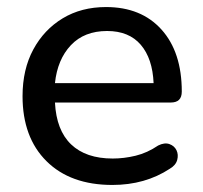

<svg xmlns="http://www.w3.org/2000/svg" viewBox="-20 -516 575 545"><path d="M299 9Q180 9 112 -58.5Q44 -126 44 -243Q44 -319 74.5 -375.5Q105 -432 158 -464Q211 -496 281 -496Q381 -496 438.5 -432Q496 -368 496 -256Q496 -225 465 -225H136Q140 -146 182 -106Q224 -66 300 -66Q332 -66 365 -74Q398 -82 429 -103Q447 -112 461 -107Q475 -102 481 -89.5Q487 -77 483 -62Q479 -47 462 -37Q392 9 299 9ZM136 -280H416Q413 -350 379.5 -389Q346 -428 284 -428Q219 -428 181 -387.5Q143 -347 136 -280Z"/></svg>

Font: Chiron GoRound TC
Style: Regular
Weight: 400
Designer: Ryoko NISHIZUKA 西塚涼子 (kana, bopomofo & ideographs); Paul D. Hunt (Latin, Greek & Cyrillic); Sandoll Communications 산돌커뮤니
Foundry: Adobe
Version: Version 1.000;hotconv 1.1.1;makeotfexe 2.6.0